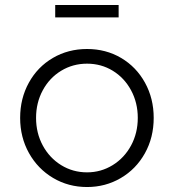

<svg xmlns="http://www.w3.org/2000/svg" viewBox="-20 -740 699 772"><path d="M61 -266Q61 -344 96 -407.5Q131 -471 192.5 -507Q254 -543 330 -543Q406 -543 467 -507Q528 -471 563 -407.5Q598 -344 598 -266Q598 -187 562.5 -123.5Q527 -60 465.5 -24Q404 12 330 12Q255 12 193.5 -24.5Q132 -61 96.5 -124.5Q61 -188 61 -266ZM330 -47Q386 -47 433 -76Q480 -105 507 -155Q534 -205 534 -266Q534 -327 507 -377Q480 -427 433.5 -455.5Q387 -484 330 -484Q273 -484 226 -455.5Q179 -427 152 -377Q125 -327 125 -266Q125 -205 152 -155Q179 -105 226 -76Q273 -47 330 -47ZM202 -720H457V-670H202Z"/></svg>

Font: Eudoxus Sans Light
Style: Regular
Weight: 300
Designer: Stijn de Vries
Foundry: tokotype
Version: Version 2.005